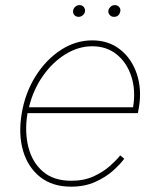

<svg xmlns="http://www.w3.org/2000/svg" viewBox="-20 -710 617 742"><path d="M254.3 11.4Q182.5 11.4 135.3 -25.9Q88.1 -63.2 69.2 -127.1Q50.4 -191.1 63.9 -271.3Q77.4 -351.6 117.5 -415.5Q157.7 -479.4 214.8 -516.7Q272 -554 336.6 -554Q399.9 -554 444.4 -518.6Q489 -483.3 508.7 -424.5Q528.4 -365.8 517 -295.5L512.8 -272.7H86.3Q74.6 -201.7 89.5 -142.2Q104.4 -82.7 145.8 -47.1Q187.1 -11.4 255.7 -11.4Q305.4 -11.4 343.2 -29.1Q381 -46.9 406.4 -70Q431.8 -93 444.6 -109.4L460.2 -96.6Q445.3 -76 417.3 -50.8Q389.2 -25.6 348.4 -7.1Q307.5 11.4 254.3 11.4ZM92 -295.5H494.3Q505 -360.8 487.7 -414.2Q470.5 -467.7 431.3 -499.5Q392 -531.2 336.6 -531.2Q283 -531.2 233.1 -500.5Q183.2 -469.8 145.8 -416.5Q108.3 -363.3 92 -295.5ZM420.5 -644.9Q409.8 -644.9 403.4 -652.9Q397 -660.9 399.1 -670.5Q400.9 -677.9 407.8 -684.1Q414.8 -690.3 423.3 -690.3Q433.9 -690.3 440.7 -682.7Q447.4 -675.1 444.6 -664.8Q439.6 -644.9 420.5 -644.9ZM284.1 -644.9Q273.4 -644.9 267 -652.3Q260.7 -659.8 262.8 -670.5Q264.6 -678.3 271.5 -684.3Q278.4 -690.3 286.9 -690.3Q297.6 -690.3 303.8 -682.9Q310 -675.4 308.2 -664.8Q307.2 -657.3 299.9 -651.1Q292.6 -644.9 284.1 -644.9Z"/></svg>

Font: Inter Thin  BETA
Style: Italic
Weight: 100
Italic angle: -9.39999°
Designer: Rasmus Andersson
Foundry: rsms
Version: Version 3.011;git-f93a4a705